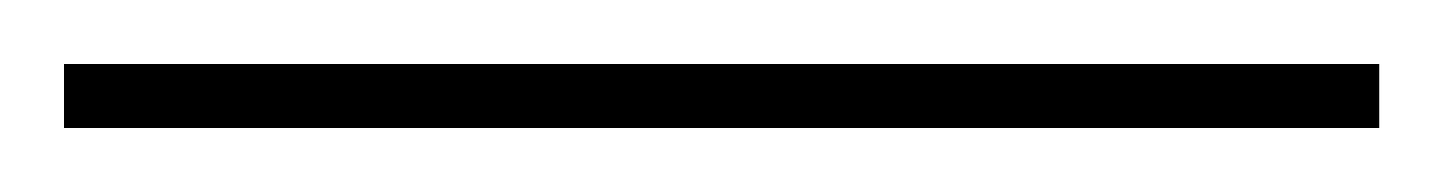

<svg xmlns="http://www.w3.org/2000/svg" viewBox="-25 83 451 60"><path d="M-5 123H406V103H-5Z"/></svg>

Font: Noto Serif Display Condensed ExtraBold
Style: Regular
Weight: 800
Width: 3
Designer: Monotype Design Team
Foundry: Monotype Imaging Inc.
Version: Version 2.009